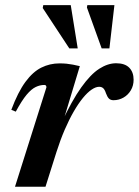

<svg xmlns="http://www.w3.org/2000/svg" viewBox="-20 -710 528 730"><path d="M156.5 -378Q156.5 -382 154.8 -384.5Q153 -387 148.5 -387Q132 -387 115.8 -379.2Q99.5 -371.5 81.2 -349.8Q63 -328 40 -285.5L23 -292.5Q48.5 -360.5 76.8 -398.8Q105 -437 137.2 -453Q169.5 -469 206 -469Q221 -469 233.2 -467.8Q245.5 -466.5 257.5 -464.2Q269.5 -462 283.5 -458.5L215.5 -233.5L213 -241Q253 -327.5 288.8 -377.5Q324.5 -427.5 357.2 -448.5Q390 -469.5 421.5 -469.5Q455 -469.5 471.5 -452.5Q488 -435.5 488 -407Q488 -384.5 477.5 -366.8Q467 -349 449.5 -339Q432 -329 411.5 -329Q400.5 -329 394.2 -335.2Q388 -341.5 383 -355Q378.5 -369 372.5 -374.5Q366.5 -380 357 -380Q344 -380 328.2 -369.2Q312.5 -358.5 295.2 -337.5Q278 -316.5 260.5 -286.2Q243 -256 226.2 -217.2Q209.5 -178.5 194.5 -131.5L153 0H37ZM275.5 -526H243.5L142.5 -679.5L144.5 -690.5H249ZM396 -526H366.5L310.5 -681.5L312 -690.5H415Z"/></svg>

Font: Newsreader 36pt SemiBold
Style: Italic
Weight: 600
Italic angle: -17°
Designer: Hugues Gentile
Foundry: Production Type
Version: Version 1.003